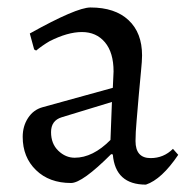

<svg xmlns="http://www.w3.org/2000/svg" viewBox="-20 -484 506 516"><path d="M180.7 -60.1Q229.5 -60.1 276.9 -107.9L280.8 -210L146 -168.9Q117.2 -160.2 117.2 -128.9Q117.2 -97.7 136.7 -78.9Q156.2 -60.1 180.7 -60.1ZM170.9 7.8Q112.3 7.8 76.7 -26.9Q41 -61.5 41 -116.2Q41 -145 55.4 -167Q69.8 -189 94.2 -195.8L283.2 -248L285.2 -292Q285.2 -342.8 262 -370.4Q238.8 -397.9 200.2 -397.9Q161.6 -397.9 112.8 -373Q93.8 -361.8 77.1 -348.1L71.8 -351.1L60.1 -394Q185.5 -463.9 223.1 -463.9Q289.1 -463.9 325.4 -429.9Q361.8 -396 361.8 -335Q361.8 -320.8 358.9 -292Q356 -263.2 353 -228.5Q350.1 -193.8 347.2 -160.4Q344.2 -127 344.2 -105Q344.2 -59.1 384.8 -59.1Q419.9 -59.1 444.8 -84L459 -67.9Q414.6 -2 372.1 12.2Q290 12.2 283.2 -68.8L278.8 -69.8Q201.2 7.8 170.9 7.8Z"/></svg>

Font: Alegreya-Regular
Style: Regular
Weight: 400
Designer: Juan Pablo del Peral
Foundry: Juan Pablo del Peral
Version: Version 1.003